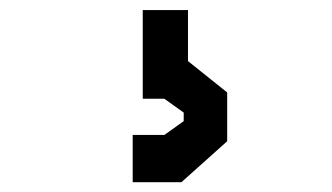

<svg xmlns="http://www.w3.org/2000/svg" viewBox="-20 -44 660 382"><path d="M244 318.5H341L432 237V140L354 77.5V-24H264V152.5H307L345.5 180V197L307 224.5H244Z"/></svg>

Font: Monaspace Krypton ExtraBold
Style: Regular
Weight: 800
Designer: Riley Cran & the Lettermatic Team
Foundry: Lettermatic
Version: Version 1.101 (Monaspace Krypton)